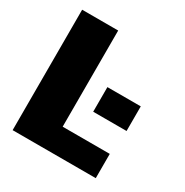

<svg xmlns="http://www.w3.org/2000/svg" viewBox="-157 -804 900 932"><g transform="rotate(30 293.0 -337.5)"><path d="M39 0H505V-136H241V-675H39ZM333 -411V-273H520V-411Z"/></g></svg>

Font: Anybody Thin ExtraBold
Style: Regular
Weight: 800
Version: Version 1.113;gftools[0.9.25]